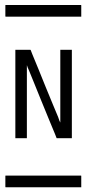

<svg xmlns="http://www.w3.org/2000/svg" viewBox="-20 -725 353 788"><path d="M2.4 -704.6Q2.4 -704.6 8.3 -704.6H23.4H80.1H241.7H291H306.2Q306.2 -704.6 313 -704.6Q313.5 -704.1 313.5 -702.1V-693.8V-666V-659.2Q313.5 -659.2 313.5 -656.7Q313.5 -656.7 308.1 -656.7H293.9H237.8H75.2H24.9H9.8Q9.8 -656.7 2.9 -656.7Q2 -657.2 2 -659.2V-667V-695.3V-702.1Q2 -704.1 2.4 -704.6ZM43 -520.5H88.9H100.6Q100.6 -520.5 105 -520.5Q106.4 -519.5 107.9 -514.6Q108.9 -512.2 110.8 -507.1Q112.8 -502 113.8 -499.5Q117.7 -489.7 126 -470Q134.3 -450.2 138.2 -440.4Q147.9 -416 167.7 -367.4Q187.5 -318.8 197.8 -294.4Q201.2 -286.1 208.3 -269.3Q215.3 -252.4 218.8 -244.1Q219.7 -241.7 221.2 -237.1Q222.7 -232.4 224.1 -228.8Q225.6 -225.1 227.5 -222.2V-520.5H274.9V-157.7H229.5H217.8H212.9Q211.9 -158.2 210.4 -163.1L204.6 -177.7Q201.2 -186.5 193.4 -204.6Q185.5 -222.7 182.1 -231.9Q169.4 -261.7 147 -317.6Q124.5 -373.5 119.6 -385.3Q101.6 -430.2 100.1 -433.1Q94.2 -445.8 93.3 -448.7Q91.3 -453.1 90.8 -456.5H90.3V-157.7H43ZM2.4 -4.4H8.3H23.4H80.1H241.7H291H306.2H313Q313.5 -3.9 313.5 -2V5.9V34.2V41V43.5H308.1H293.9H237.8H75.2H24.9H9.8H2.9Q2 43 2 41V33.2V4.9V-2Q2 -3.9 2.4 -4.4Z"/></svg>

Font: ERD_A
Style: Medium
Weight: 500
Version: Version 001.000